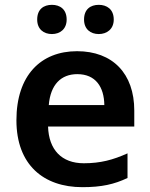

<svg xmlns="http://www.w3.org/2000/svg" viewBox="-20 -765 622 795"><path d="M134 -684C134 -644 161 -624 195 -624C228 -624 256 -644 256 -684C256 -727 228 -745 195 -745C161 -745 134 -727 134 -684ZM328 -684C328 -644 355 -624 389 -624C422 -624 451 -644 451 -684C451 -727 422 -745 389 -745C355 -745 328 -727 328 -684ZM299 -553C149 -553 48 -453 48 -267C48 -82 161 10 321 10C401 10 453 -2 508 -28V-130C448 -103 396 -89 327 -89C235 -89 182 -145 179 -241H536V-307C536 -461 446 -553 299 -553ZM300 -458C376 -458 411 -405 412 -330H182C189 -415 233 -458 300 -458Z"/></svg>

Font: Noto Kufi Arabic SemiBold
Style: Regular
Weight: 600
Designer: Monotype Design Team, David Williams, Khaled Hosny
Foundry: Google LLC
Version: Version 2.109